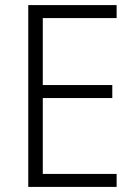

<svg xmlns="http://www.w3.org/2000/svg" viewBox="-20 -734 534 754"><path d="M438 0H91V-714H438V-663H148V-400H421V-349H148V-51H438Z"/></svg>

Font: Noto Sans Thai SemiCondensed Light
Style: Regular
Weight: 300
Width: 4
Designer: Monotype Design Team
Foundry: Monotype Imaging Inc.
Version: Version 2.001